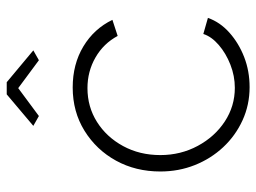

<svg xmlns="http://www.w3.org/2000/svg" viewBox="-118 -652 780 585"><g transform="rotate(-90 272.5 -360.0)"><path d="M299 10Q245 10 198 -11.5Q151 -33 116 -70.5Q81 -108 61.5 -157Q42 -206 42 -262Q42 -337 75 -397Q108 -457 166 -493Q224 -529 298 -529Q369 -529 423 -496.5Q477 -464 504 -408L455 -392Q432 -435 389.5 -459.5Q347 -484 296 -484Q239 -484 193 -455Q147 -426 119.5 -375.5Q92 -325 92 -262Q92 -200 120 -148Q148 -96 194.5 -65.5Q241 -35 297 -35Q333 -35 367.5 -48.5Q402 -62 427.5 -84Q453 -106 461 -131L510 -117Q497 -80 465 -51.5Q433 -23 390.5 -6.5Q348 10 299 10ZM181 -649 277 -730H314L411 -649L381 -632L296 -695L211 -632Z"/></g></svg>

Font: Raleway Thin Light
Style: Regular
Weight: 300
Version: Version 4.026